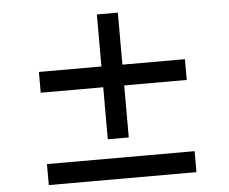

<svg xmlns="http://www.w3.org/2000/svg" viewBox="-55 -876 1110 930"><g transform="rotate(-5 500.0 -410.5)"><path d="M855 -559H551V-812H449V-559H145V-458H449V-205H551V-458H855ZM145 -111V-9H863V-111Z"/></g></svg>

Font: Noto Sans CJK JP Bold
Style: Regular
Weight: 700
Designer: Ryoko NISHIZUKA (kana & ideographs); Paul D. Hunt (Latin, Greek & Cyrillic); Wenlong ZHANG (bopomofo); Sandoll Communica
Foundry: Adobe Systems Incorporated
Version: Version 1.004;PS 1.004;hotconv 1.0.82;makeotf.lib2.5.63406